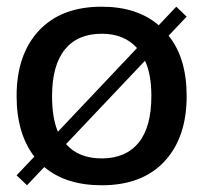

<svg xmlns="http://www.w3.org/2000/svg" viewBox="-20 -546 610 576"><path d="M61 9.8 29.8 -20 83 -76.2Q29.8 -145.5 29.8 -257.8Q29.8 -382.3 96.7 -454.1Q163.6 -525.9 285.2 -525.9Q391.6 -525.9 456.1 -470.2L508.8 -525.9L540 -496.1L485.8 -439Q540 -371.6 540 -257.8Q540 -133.3 473.4 -61.8Q406.7 9.8 285.2 9.8Q177.7 9.8 112.8 -44.9ZM285.2 -70.8Q357.4 -70.8 395.8 -117.9Q434.1 -165 434.1 -257.8Q434.1 -323.7 415 -363.8L178.2 -113.8Q215.3 -70.8 285.2 -70.8ZM136.2 -257.8Q136.2 -190.9 153.8 -150.9L391.1 -401.9Q352.5 -444.8 285.2 -444.8Q212.9 -444.8 174.6 -397.5Q136.2 -350.1 136.2 -257.8Z"/></svg>

Font: Creato Display Medium
Style: Regular
Weight: 500
Version: Version 1.000